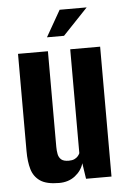

<svg xmlns="http://www.w3.org/2000/svg" viewBox="-49 -685 484 729"><g transform="rotate(-5 192.5 -320.5)"><path d="M147 7Q99 7 75 -9.5Q51 -26 42.5 -55Q34 -84 34 -124V-495H148V-131Q148 -116 150.5 -103Q153 -90 162 -82Q171 -74 191 -74Q204 -74 212.5 -78Q221 -82 226 -88Q231 -94 233 -99V-495H347V0H250L241 -60Q233 -32 208 -12.5Q183 7 147 7ZM149 -548 206 -648H309L214 -548Z"/></g></svg>

Font: Alumni Sans
Style: Bold
Weight: 700
Designer: Robert E. Leuschke
Foundry: Robert E. Leuschke
Version: Version 1.018